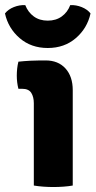

<svg xmlns="http://www.w3.org/2000/svg" viewBox="-53 -746 384 772"><path d="M239.5 0Q223 3 202.2 4.5Q181.5 6 161.5 6Q142 6 121.2 4.5Q100.5 3 83 0V-331Q83 -356 72.8 -372.5Q62.5 -389 36 -389H21Q14.5 -414.5 14.5 -442Q14.5 -455 16 -469.8Q17.5 -484.5 21 -498Q44 -500.5 68.2 -501.8Q92.5 -503 109 -503H130.5Q181 -503 210.2 -470.8Q239.5 -438.5 239.5 -383.5ZM311 -692Q298 -632.5 252 -592.8Q206 -553 139 -553Q72 -553 26 -592.8Q-20 -632.5 -33 -692Q-20 -708.5 2.5 -717.5Q25 -726.5 48.5 -725.5Q60 -696.5 83 -679.8Q106 -663 139 -663Q172 -663 195.2 -679.8Q218.5 -696.5 229.5 -725.5Q253 -726.5 275.5 -717.5Q298 -708.5 311 -692Z"/></svg>

Font: Signika
Style: Bold
Weight: 700
Designer: Anna Giedry
Foundry: Anna Giedry
Version: Version 2.001